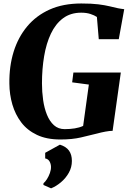

<svg xmlns="http://www.w3.org/2000/svg" viewBox="-20 -772 734 1075"><path d="M317.5 9Q241 9 186.8 -16.8Q132.5 -42.5 99 -86.8Q65.5 -131 49.2 -187Q33 -243 32.5 -303.5Q31 -400 56.2 -481.8Q81.5 -563.5 132.2 -624.2Q183 -685 258.5 -718.8Q334 -752.5 435 -752.5Q493 -752.5 530.5 -747.8Q568 -743 593.5 -736.8Q619 -730.5 640 -726Q648.5 -724.5 657.2 -723Q666 -721.5 675.5 -720.5L645 -552.5H533L522.5 -677Q508.5 -686.5 486.2 -693.8Q464 -701 434.5 -701Q375 -701 333 -669.8Q291 -638.5 265 -583.5Q239 -528.5 227 -457Q215 -385.5 215 -305Q215 -257.5 221.5 -211.8Q228 -166 243 -129.2Q258 -92.5 282.2 -70.8Q306.5 -49 342 -49Q372 -49 398.5 -53.2Q425 -57.5 445.5 -67L477.5 -298.5L384 -311L391 -366H656.5L610.5 -39.5Q594 -39.5 569.8 -35Q545.5 -30.5 524 -24.5Q482 -14 433.2 -2.5Q384.5 9 317.5 9ZM223 263.5 223.5 254Q233 246.5 243 230.8Q253 215 259.5 196.5Q266 178 265.5 161.5Q265 145 257.2 131.5Q249.5 118 233 115V83.5L315.5 38Q350.5 49 366.5 71.5Q382.5 94 382.5 129Q382.5 165 365.2 195.5Q348 226 321.2 248.5Q294.5 271 266 282.5Z"/></svg>

Font: Merriweather 60pt Black
Style: Italic
Weight: 900
Italic angle: -7.8°
Version: Version 2.101